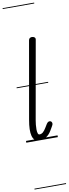

<svg xmlns="http://www.w3.org/2000/svg" viewBox="-170 -1266 618 1729"><g transform="rotate(-10 139.0 -401.0)"><path d="M114.5 0Q89.5 0 74 -13.5Q58.5 -27 51.8 -52.5Q45 -78 46 -114.8Q47 -151.5 55.5 -198.5L179.5 -904Q182 -918 190.8 -923.2Q199.5 -928.5 210 -928.5Q223 -928.5 232.8 -921Q242.5 -913.5 240 -899.5L113 -182Q110 -165.5 107.8 -143.5Q105.5 -121.5 105.8 -100.8Q106 -80 110.5 -66.2Q115 -52.5 125.5 -52.5Q143 -52.5 157.8 -65Q172.5 -77.5 189.5 -106.5L198 -120.5Q208 -138.5 216 -146Q224 -153.5 234 -153.5Q244 -153.5 250.5 -147Q257 -140.5 257 -127.5Q257 -120 247.5 -104Q238 -88 226.5 -68Q205 -33 178.5 -16.5Q152 0 114.5 0ZM114.5 0Q89.5 0 74 -13.5Q58.5 -27 51.8 -52.5Q45 -78 46 -114.8Q47 -151.5 55.5 -198.5L179.5 -904Q182 -918 190.8 -923.2Q199.5 -928.5 210 -928.5Q223 -928.5 232.8 -921Q242.5 -913.5 240 -899.5L113 -182Q110 -165.5 107.8 -143.5Q105.5 -121.5 105.8 -100.8Q106 -80 110.5 -66.2Q115 -52.5 125.5 -52.5Q143 -52.5 157.8 -65Q172.5 -77.5 189.5 -106.5L198 -120.5Q208 -138.5 216 -146Q224 -153.5 234 -153.5Q244 -153.5 250.5 -147Q257 -140.5 257 -127.5Q257 -120 247.5 -104Q238 -88 226.5 -68Q205 -33 178.5 -16.5Q152 0 114.5 0ZM-5 420.5H283.5V428.5H-5ZM-5 -16H283.5V0H-5ZM-5 -505.5H283.5V-497.5H-5ZM-5 -1230H283.5V-1222H-5Z"/></g></svg>

Font: Edu VIC WA NT Pre Guide
Style: Regular
Weight: 400
Designer: Tina and Corey Anderson, Eben Sorkin, Mirko Velimirovic
Foundry: Google for Education
Version: Version 1.000